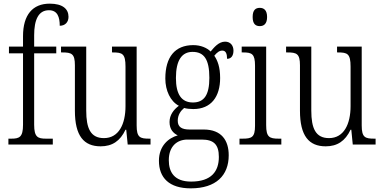

<svg xmlns="http://www.w3.org/2000/svg" viewBox="-20 -791 2096 1051"><path d="M26 0H269V-32H232C187 -32 167 -40 167 -108V-499H288V-536H167V-598C167 -682 190 -735 248 -735C295 -735 307 -697 307 -650C337 -650 355 -670 355 -699C355 -742 323 -771 252 -771C159 -771 106 -710 106 -593V-536H29V-499H106V-108C106 -40 86 -32 42 -32H26Z M531 10C594 10 638 -19 667 -81H671L679 0H804V-32H797C747 -32 728 -38 728 -104V-536H593V-504H598C650 -504 667 -497 667 -426V-210C667 -111 630 -35 549 -35C476 -35 452 -88 452 -186V-536H314V-504H321C372 -504 390 -497 390 -434V-185C390 -47 439 10 531 10Z M1024 240C1163 240 1232 169 1232 59C1232 -22 1193 -82 1095 -82H1018C976 -82 953 -95 953 -130C953 -163 970 -185 988 -200C999 -196 1024 -194 1038 -194C1136 -194 1185 -262 1185 -364C1185 -424 1171 -460 1153 -486C1169 -505 1181 -514 1197 -514C1216 -514 1223 -497 1223 -469C1247 -469 1258 -488 1258 -514C1258 -540 1243 -563 1212 -563C1176 -563 1150 -529 1133 -509C1113 -529 1079 -544 1038 -544C938 -544 885 -479 885 -361C885 -295 913 -236 959 -212C931 -191 908 -162 908 -123C908 -82 930 -61 953 -50C903 -36 850 7 850 89C850 182 906 240 1024 240ZM1036 -230C974 -230 943 -274 943 -364C943 -462 976 -507 1034 -507C1097 -507 1126 -466 1126 -365C1126 -272 1098 -230 1036 -230ZM1026 203C934 203 904 151 904 86C904 8 951 -27 1006 -27H1084C1150 -27 1178 0 1178 68C1178 146 1138 203 1026 203Z M1402 -648C1424 -648 1442 -660 1442 -698C1442 -736 1424 -748 1402 -748C1379 -748 1363 -736 1363 -698C1363 -660 1379 -648 1402 -648ZM1291 0H1520V-32H1506C1455 -32 1437 -40 1437 -106V-536H1303V-504H1311C1359 -504 1376 -496 1376 -431V-103C1376 -39 1358 -32 1307 -32H1291Z M1763 10C1826 10 1870 -19 1899 -81H1903L1911 0H2036V-32H2029C1979 -32 1960 -38 1960 -104V-536H1825V-504H1830C1882 -504 1899 -497 1899 -426V-210C1899 -111 1862 -35 1781 -35C1708 -35 1684 -88 1684 -186V-536H1546V-504H1553C1604 -504 1622 -497 1622 -434V-185C1622 -47 1671 10 1763 10Z"/></svg>

Font: Noto Serif Myanmar Condensed Light
Style: Regular
Weight: 300
Width: 3
Designer: Ben Mitchell and the Monotype Design Team
Foundry: Monotype Imaging Inc.
Version: Version 2.106